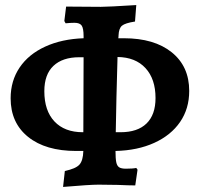

<svg xmlns="http://www.w3.org/2000/svg" viewBox="-20 -699 789 758"><path d="M436 -103Q436 -73 439 -58.5Q442 -44 450.5 -38.5Q459 -33 477 -33Q505 -33 518 -36L523 -29L514 33Q489 33 445 31L369 30Q335 30 229 39L236 -24Q279 -33 293.5 -49Q308 -65 309 -103H281Q160 -103 91 -158.5Q22 -214 22 -311Q22 -380 57.5 -432.5Q93 -485 158.5 -515Q224 -545 310 -548V-556Q310 -587 302.5 -598Q295 -609 274 -609Q259 -609 239 -607L234 -616L241 -673L378 -672Q406 -672 518 -679L513 -614Q474 -608 461.5 -597.5Q449 -587 448 -559Q448 -552 447 -548H469Q589 -548 658 -492.5Q727 -437 727 -340Q727 -270 691 -217.5Q655 -165 589 -135Q523 -105 436 -103ZM594 -312Q594 -387 554.5 -430Q515 -473 444 -474Q439 -306 437 -177H456Q523 -177 558.5 -211.5Q594 -246 594 -312ZM307 -177H309L310 -473H293Q227 -473 191 -439Q155 -405 155 -339Q155 -262 195 -219.5Q235 -177 307 -177Z"/></svg>

Font: Alegreya
Style: Bold
Weight: 700
Designer: Juan Pablo del Peral
Foundry: Huerta Tipografica
Version: Version 2.008; ttfautohint (v1.8)